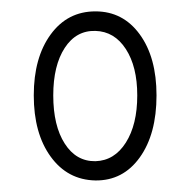

<svg xmlns="http://www.w3.org/2000/svg" viewBox="-20 -640 333 336"><path d="M147 -324.2Q98.1 -325.2 68.6 -366Q39.1 -406.7 39.1 -473.1Q39.1 -539.1 68.6 -579.6Q98.1 -620.1 147 -620.1Q195.3 -620.1 224.6 -579.8Q253.9 -539.6 253.9 -473.1Q253.9 -405.3 224.6 -364.5Q195.3 -323.7 147 -324.2ZM73.2 -473.1Q73.2 -419.9 93.3 -388.7Q113.3 -357.4 147 -357.9Q180.2 -358.9 200.2 -390.4Q220.2 -421.9 220.2 -473.1Q220.2 -523.4 200.2 -554.2Q180.2 -585 147 -585.9Q113.3 -586.9 93.3 -556.2Q73.2 -525.4 73.2 -473.1Z"/></svg>

Font: Halibut Cnd Thin
Style: Regular
Weight: 250
Width: 3
Designer: Matteo Maggi
Foundry: Collletttivo
Version: Version 3.080 | FøM Fix